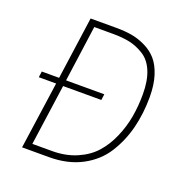

<svg xmlns="http://www.w3.org/2000/svg" viewBox="-123 -794 872 906"><g transform="rotate(20 312.5 -341.0)"><path d="M309 -682Q352 -682 387 -676Q422 -670 457 -653Q492 -636 516 -608.5Q540 -581 554.5 -535.5Q569 -490 569 -429Q569 -346 550.5 -272.5Q532 -199 492.5 -136.5Q453 -74 383 -37Q313 0 219 0H84L132 -338H45L49 -368H136L180 -682ZM223 -32Q291 -32 345.5 -55.5Q400 -79 434.5 -117.5Q469 -156 492 -209Q515 -262 524.5 -316.5Q534 -371 534 -430Q534 -498 515 -544Q496 -590 461 -612Q426 -634 389.5 -642Q353 -650 305 -650H210L171 -368H363L359 -338H167L124 -32Z"/></g></svg>

Font: Fira Sans UltraLight
Style: Italic
Weight: 200
Italic angle: -8°
Designer: Carrois Corporate & Edenspiekermann AG
Foundry: Carrois Corporate GbR & Edenspiekermann AG
Version: Version 4.203;PS 004.203;hotconv 1.0.88;makeotf.lib2.5.64775